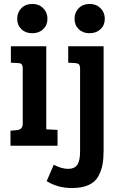

<svg xmlns="http://www.w3.org/2000/svg" viewBox="-20 -737 619 971"><path d="M214 -503V-83L271 -80V0H33V-76L66 -79Q95 -82 95 -111V-389Q95 -406 89.5 -412Q84 -418 70 -418L35 -420V-503ZM144 -717Q177 -717 198.5 -695.5Q220 -674 220 -642Q220 -610 198.5 -589.5Q177 -569 143 -569Q109 -569 88 -589.5Q67 -610 67 -642Q67 -674 88 -695.5Q109 -717 144 -717ZM504 -503V24Q504 65 498.5 95Q493 125 477.5 154Q462 183 428.5 198.5Q395 214 344 214Q272 214 216 179L252 96Q291 117 326 117Q356 117 370.5 97Q385 77 385 29V-389Q385 -405 379.5 -411Q374 -417 360 -418L325 -420V-503ZM434 -717Q467 -717 488.5 -695.5Q510 -674 510 -642Q510 -610 488.5 -589.5Q467 -569 433 -569Q399 -569 378 -589.5Q357 -610 357 -642Q357 -674 378 -695.5Q399 -717 434 -717Z"/></svg>

Font: Bree Serif
Style: Regular
Weight: 400
Designer: Veronika Burian, Jos Scaglione
Foundry: TypeTogether
Version: Version 1.001